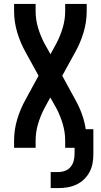

<svg xmlns="http://www.w3.org/2000/svg" viewBox="-20 -755 515 981"><path d="M239 206V124H279Q296 124 313 117.5Q330 111 341 97.5Q352 84 356.5 66.5Q361 49 361 31V0H313V-37Q313 -80 300.5 -122Q288 -164 268 -202L237 -257L207 -202Q187 -164 174.5 -122Q162 -80 162 -37V0H52V-37Q52 -92 68 -145.5Q84 -199 111 -247L177 -368L111 -488Q84 -536 68 -589.5Q52 -643 52 -698V-735H162V-698Q162 -655 174.5 -613Q187 -571 207 -533L238 -478L268 -533Q288 -571 300.5 -613Q313 -655 313 -698V-735H423V-698Q423 -643 407 -589.5Q391 -536 364 -488L298 -368L364 -247Q384 -212 398 -173.5Q412 -135 418 -95H457V31Q457 55 453 78.5Q449 102 438 123Q427 144 409.5 161Q392 178 370.5 188Q349 198 325.5 202Q302 206 279 206Z"/></svg>

Font: Iosevka QP
Style: Bold
Weight: 700
Designer: Belleve Invis
Foundry: Belleve Invis
Version: Version 20.0.0; ttfautohint (v1.8.4)